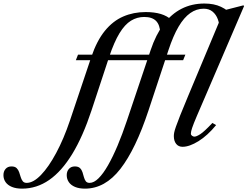

<svg xmlns="http://www.w3.org/2000/svg" viewBox="-352 -842 1438 1115"><path d="M724.5 -524.5 711.5 -492.5H88.5L101 -524.5ZM485.5 -743.5Q444 -743.5 408.5 -721.8Q373 -700 342 -649.2Q311 -598.5 282 -512L179.5 -201Q129.5 -49.5 68 51.5Q6.5 152.5 -66.2 203Q-139 253.5 -224 253.5Q-258.5 253.5 -282.8 243.5Q-307 233.5 -319.5 215.8Q-332 198 -332 175Q-332 153 -319.5 138.8Q-307 124.5 -285.5 124.5Q-265.5 124.5 -255.5 134.2Q-245.5 144 -240.8 158Q-236 172 -231.8 186.2Q-227.5 200.5 -220 210.2Q-212.5 220 -197 220Q-158.5 220 -114 174Q-69.5 128 -25.8 46.5Q18 -35 54 -141.5L178.5 -512Q210.5 -606 257.2 -663.2Q304 -720.5 363.8 -746.2Q423.5 -772 494 -772Q544.5 -772 581.8 -760.8Q619 -749.5 644.5 -726L579 -648.5Q577 -697.5 554.2 -720.5Q531.5 -743.5 485.5 -743.5ZM835 -821.5Q891 -821.5 931.2 -802.5Q971.5 -783.5 1000.5 -751L922.5 -672.5Q923 -703 913 -730.2Q903 -757.5 882.5 -774.5Q862 -791.5 831 -791.5Q789 -791.5 752.8 -766Q716.5 -740.5 685.2 -687.5Q654 -634.5 626.5 -551.5L510.5 -201Q436 24.5 347 139Q258 253.5 141.5 253.5Q107.5 253.5 83.8 243.5Q60 233.5 47.8 215.8Q35.5 198 35.5 175Q35.5 153 48.2 138.8Q61 124.5 82.5 124.5Q102.5 124.5 112.5 134.2Q122.5 144 127 158Q131.5 172 135.2 186.2Q139 200.5 146 210.2Q153 220 168.5 220Q193.5 220 220.5 193.2Q247.5 166.5 275.2 118Q303 69.5 330.8 3.5Q358.5 -62.5 385 -141.5L523 -551.5Q553 -641 598 -701Q643 -761 702.5 -791.2Q762 -821.5 835 -821.5ZM708 10.5Q684.5 10.5 671 -6.5Q657.5 -23.5 657.5 -52Q657.5 -62 659.8 -73.2Q662 -84.5 669.8 -107Q677.5 -129.5 694.2 -171.5Q711 -213.5 740.2 -283.5Q769.5 -353.5 814.5 -461L931 -739.5L925 -776L1061.5 -811L1065.5 -807L848.5 -301.5Q811 -215 791 -168Q771 -121 763.8 -99.2Q756.5 -77.5 756.5 -66Q756.5 -58.5 763.2 -53.5Q770 -48.5 777 -48.5Q788.5 -48.5 811 -62.8Q833.5 -77 881.5 -128L903 -115.5Q853.5 -55 800.8 -22.2Q748 10.5 708 10.5Z"/></svg>

Font: Libre Caslon Text
Style: Italic
Weight: 400
Italic angle: -22.583°
Designer: Pablo Impallari, Rodrigo Fuenzalida, Katja Schimmel
Foundry: Pablo Impallari, Rodrigo Fuenzalida
Version: Version 2.000